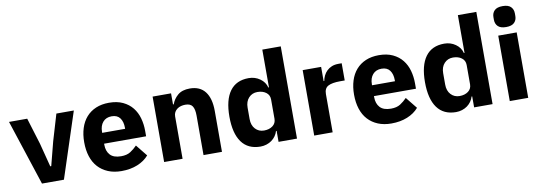

<svg xmlns="http://www.w3.org/2000/svg" viewBox="-58 -1127 4266 1517"><g transform="rotate(-10 2075.5 -368.5)"><path d="M181 0 9 -525H155L220 -313L269 -123H277L326 -313L389 -525H529L357 0Z M818 12Q758 12 711 -7.5Q664 -27 631.5 -62.5Q599 -98 582.5 -149Q566 -200 566 -263Q566 -325 582 -375.5Q598 -426 629.5 -462Q661 -498 707 -517.5Q753 -537 812 -537Q877 -537 923.5 -515Q970 -493 999.5 -456Q1029 -419 1042.5 -370.5Q1056 -322 1056 -269V-225H719V-217Q719 -165 747 -134.5Q775 -104 835 -104Q881 -104 910 -122.5Q939 -141 964 -167L1038 -75Q1003 -34 946.5 -11Q890 12 818 12ZM815 -428Q770 -428 744.5 -398.5Q719 -369 719 -320V-312H903V-321Q903 -369 881.5 -398.5Q860 -428 815 -428Z M1161 0V-525H1309V-436H1315Q1329 -477 1364 -507Q1399 -537 1461 -537Q1542 -537 1583.5 -483Q1625 -429 1625 -329V0H1477V-317Q1477 -368 1461 -392.5Q1445 -417 1404 -417Q1386 -417 1369 -412.5Q1352 -408 1338.5 -398Q1325 -388 1317 -373.5Q1309 -359 1309 -340V0Z M2079 -88H2074Q2068 -67 2055 -48.5Q2042 -30 2023.5 -16.5Q2005 -3 1981.5 4.5Q1958 12 1933 12Q1833 12 1782 -58.5Q1731 -129 1731 -263Q1731 -397 1782 -467Q1833 -537 1933 -537Q1984 -537 2023.5 -509Q2063 -481 2074 -437H2079V-740H2227V0H2079ZM1982 -108Q2024 -108 2051.5 -128.5Q2079 -149 2079 -185V-340Q2079 -376 2051.5 -396.5Q2024 -417 1982 -417Q1940 -417 1912.5 -387.5Q1885 -358 1885 -308V-217Q1885 -167 1912.5 -137.5Q1940 -108 1982 -108Z M2365 0V-525H2513V-411H2518Q2522 -433 2532 -453.5Q2542 -474 2558.5 -490Q2575 -506 2598 -515.5Q2621 -525 2652 -525H2678V-387H2641Q2576 -387 2544.5 -370Q2513 -353 2513 -307V0Z M2983 12Q2923 12 2876 -7.5Q2829 -27 2796.5 -62.5Q2764 -98 2747.5 -149Q2731 -200 2731 -263Q2731 -325 2747 -375.5Q2763 -426 2794.5 -462Q2826 -498 2872 -517.5Q2918 -537 2977 -537Q3042 -537 3088.5 -515Q3135 -493 3164.5 -456Q3194 -419 3207.5 -370.5Q3221 -322 3221 -269V-225H2884V-217Q2884 -165 2912 -134.5Q2940 -104 3000 -104Q3046 -104 3075 -122.5Q3104 -141 3129 -167L3203 -75Q3168 -34 3111.5 -11Q3055 12 2983 12ZM2980 -428Q2935 -428 2909.5 -398.5Q2884 -369 2884 -320V-312H3068V-321Q3068 -369 3046.5 -398.5Q3025 -428 2980 -428Z M3648 -88H3643Q3637 -67 3624 -48.5Q3611 -30 3592.5 -16.5Q3574 -3 3550.5 4.5Q3527 12 3502 12Q3402 12 3351 -58.5Q3300 -129 3300 -263Q3300 -397 3351 -467Q3402 -537 3502 -537Q3553 -537 3592.5 -509Q3632 -481 3643 -437H3648V-740H3796V0H3648ZM3551 -108Q3593 -108 3620.5 -128.5Q3648 -149 3648 -185V-340Q3648 -376 3620.5 -396.5Q3593 -417 3551 -417Q3509 -417 3481.5 -387.5Q3454 -358 3454 -308V-217Q3454 -167 3481.5 -137.5Q3509 -108 3551 -108Z M4008 -581Q3963 -581 3942.5 -601.5Q3922 -622 3922 -654V-676Q3922 -708 3942.5 -728.5Q3963 -749 4008 -749Q4053 -749 4073.5 -728.5Q4094 -708 4094 -676V-654Q4094 -622 4073.5 -601.5Q4053 -581 4008 -581ZM3934 -525H4082V0H3934Z"/></g></svg>

Font: IBM Plex Arabic
Style: Bold
Weight: 700
Designer: Mike Abbink, Paul van der Laan, Pieter van Rosmalen, Wael Morcos, Khajak Apelian
Foundry: Bold Monday
Version: Version 1.0